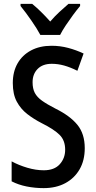

<svg xmlns="http://www.w3.org/2000/svg" viewBox="-20 -960 496 990"><path d="M417 -196Q417 -133 390.5 -87Q364 -41 316.5 -15.5Q269 10 205 10Q160 10 117.5 1.5Q75 -7 40 -25V-128Q77 -108 121 -95Q165 -82 206 -82Q260 -82 288 -113Q316 -144 316 -188Q316 -236 287.5 -264.5Q259 -293 195 -325Q154 -346 120.5 -372Q87 -398 66.5 -436Q46 -474 46 -532Q46 -590 70.5 -633Q95 -676 140 -700Q185 -724 246 -724Q290 -724 331.5 -713Q373 -702 411 -684L379 -595Q343 -613 311 -622Q279 -631 247 -631Q200 -631 174 -604.5Q148 -578 148 -536Q148 -503 159.5 -481Q171 -459 197 -440.5Q223 -422 266 -400Q341 -363 379 -316.5Q417 -270 417 -196ZM188 -780Q171 -812 141.5 -854.5Q112 -897 86 -929V-940H146Q190 -904 239 -849Q264 -878 286 -898Q308 -918 333 -940H393V-929Q376 -909 356.5 -882.5Q337 -856 319 -829Q301 -802 290 -780Z"/></svg>

Font: Noto Sans Malayalam Condensed Medium
Style: Regular
Weight: 500
Width: 3
Designer: Jelle Bosma - Monotype Design Team
Foundry: Monotype Imaging Inc.
Version: Version 2.104; ttfautohint (v1.8.4.7-5d5b)